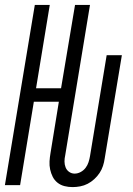

<svg xmlns="http://www.w3.org/2000/svg" viewBox="-21 -755 541 783"><path d="M275 8Q258 8 242 4Q226 0 213.5 -10Q201 -20 194 -34Q187 -48 183.5 -64Q180 -80 181 -97Q182 -114 185 -131L219 -340H117L61 0H-1L121 -735H182L126 -395H228L285 -735H346L245 -122Q242 -109 242 -96.5Q242 -84 246.5 -72.5Q251 -61 261 -54Q271 -47 283 -47Q296 -47 308 -53.5Q320 -60 328 -70.5Q336 -81 340 -93.5Q344 -106 346 -118L414 -530H476L406 -109Q404 -94 399 -78.5Q394 -63 385 -49.5Q376 -36 363.5 -24.5Q351 -13 336.5 -5.5Q322 2 306 5Q290 8 275 8Z"/></svg>

Font: Iosevka Curly Light Oblique
Style: Regular
Weight: 300
Italic angle: -9°
Monospace: yes
Designer: Belleve Invis
Foundry: Belleve Invis
Version: Version 11.1.0; ttfautohint (v1.8.3)